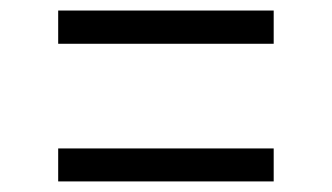

<svg xmlns="http://www.w3.org/2000/svg" viewBox="-20 -430 624 361"><path d="M89.4 -410.2H494.6V-347.7H89.4ZM89.4 -150.9H494.6V-88.9H89.4Z"/></svg>

Font: Duru Sans
Style: Regular
Weight: 400
Designer: Onur Yazõcõgil
Foundry: Onur Yazõcõgil
Version: Version 1.001